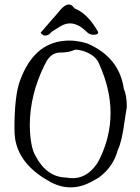

<svg xmlns="http://www.w3.org/2000/svg" viewBox="-20 -820 619 851"><path d="M209 -679Q191 -657 172 -664Q164 -669 160 -675Q166 -682 177.5 -695Q189 -708 205 -727Q220 -744 231.5 -757Q243 -770 250 -779Q281 -813 303 -792Q306 -789 310 -783Q338 -772 361.5 -749.5Q385 -727 405 -695L414 -680Q419 -668 400 -666Q380 -664 366 -677Q313 -731 263 -711Q253 -707 239.5 -698.5Q226 -690 209 -679ZM395 -20Q292 41 192 -20Q65 -93 47 -205Q44 -228 44 -249Q44 -391 67 -458Q69 -464 70 -466Q130 -627 264 -639Q314 -644 368 -627Q510 -565 529 -425Q542 -399 542 -344Q540 -334 537.5 -318Q535 -302 532 -281Q520 -191 502 -155Q482 -80 419 -34Q413 -30 407 -26.5Q401 -23 395 -20ZM273 -33Q348 -18 399 -80Q412 -96 421 -114Q519 -314 421 -533Q408 -572 355 -592Q331 -600 313 -600Q287 -587 246 -587Q209 -587 186 -548Q185 -546 183 -542Q181 -538 178 -533Q112 -400 112 -263Q114 -167 138 -128Q187 -35 273 -33Z"/></svg>

Font: New Tegomin
Style: Regular
Weight: 400
Designer: Kyosuke Nagai
Version: Version 1.000